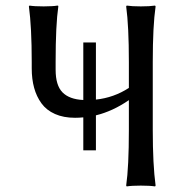

<svg xmlns="http://www.w3.org/2000/svg" viewBox="-20 -668 674 691"><path d="M325.2 -127H279.8V-245.6Q264.6 -244.1 250 -244.1Q208.5 -244.1 177.7 -257.8Q147 -271.5 129.2 -296.1Q111.3 -320.8 102.8 -352.1Q94.2 -383.3 94.2 -421.9V-444.8Q94.2 -569.8 84 -645L85.9 -647.9Q103 -645 137.2 -645Q152.8 -645 165.8 -645.8Q178.7 -646.5 183.6 -647.5L189 -647.9L189.9 -645Q180.2 -578.6 180.2 -444.8V-417Q180.2 -360.8 204.8 -335.7Q229.5 -310.5 279.8 -308.1V-515.1H325.2V-309.6Q389.6 -316.4 443.8 -351.6V-444.8Q443.8 -573.7 434.1 -645L436 -647.9Q454.1 -645 486.8 -645Q519.5 -645 538.1 -647.9L540 -645Q529.8 -575.2 529.8 -444.8V-200.2Q529.8 -75.2 540 0L538.1 2.9Q519.5 0 486.8 0Q454.1 0 436 2.9L434.1 0Q443.8 -67.9 443.8 -200.2V-307.6Q385.7 -267.6 325.2 -252.9Z"/></svg>

Font: Linux Biolinum G
Style: Regular
Weight: 400
Designer: Philipp H. Poll
Foundry: Philipp H. Poll
Version: Version 1.1.0 ; ttfautohint (v1.6)